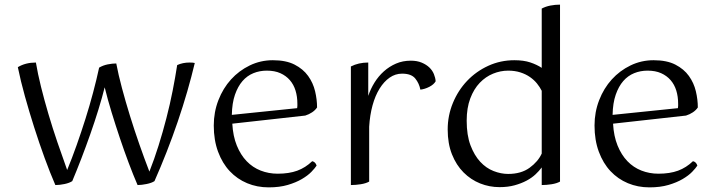

<svg xmlns="http://www.w3.org/2000/svg" viewBox="-20 -792 3087 829"><path d="M292 -10Q280 -2 259 2.5Q238 7 219 7Q196 -46 172.5 -110.5Q149 -175 127.5 -242.5Q106 -310 87.5 -376.5Q69 -443 57 -502Q90 -522 135 -522Q143 -474 157 -417.5Q171 -361 189 -300Q207 -239 228 -177.5Q249 -116 270 -58Q291 -109 311 -165.5Q331 -222 349 -279Q367 -336 382 -392.5Q397 -449 408 -500Q425 -510 445 -514Q465 -518 482 -518Q491 -470 506.5 -412Q522 -354 541 -292.5Q560 -231 581.5 -169.5Q603 -108 625 -51Q646 -104 664.5 -163Q683 -222 698.5 -282Q714 -342 725.5 -400.5Q737 -459 745 -511Q769 -522 798 -522Q815 -522 821 -520Q807 -461 788.5 -397Q770 -333 747.5 -267Q725 -201 699.5 -136Q674 -71 647 -10Q635 -2 613 2.5Q591 7 574 7Q555 -37 535.5 -89Q516 -141 497.5 -196Q479 -251 462 -306.5Q445 -362 432 -415Q421 -371 405 -319Q389 -267 370 -213Q351 -159 331 -107Q311 -55 292 -10Z M983 -258Q986 -204 1002.5 -163.5Q1019 -123 1045 -96Q1071 -69 1105.5 -55.5Q1140 -42 1179 -42Q1228 -42 1263.5 -55Q1299 -68 1328 -96Q1342 -93 1347 -77Q1340 -66 1324.5 -50Q1309 -34 1283.5 -19Q1258 -4 1222.5 6.5Q1187 17 1140 17Q1090 17 1047 -1Q1004 -19 972 -53Q940 -87 921.5 -137Q903 -187 903 -250Q903 -308 923 -359.5Q943 -411 977.5 -449Q1012 -487 1058.5 -509.5Q1105 -532 1158 -532Q1215 -532 1252 -513Q1289 -494 1310.5 -464Q1332 -434 1340.5 -398Q1349 -362 1349 -328Q1341 -316 1327.5 -307Q1314 -298 1298 -293ZM1132 -487Q1101 -487 1074 -476Q1047 -465 1027 -442Q1007 -419 994.5 -383Q982 -347 981 -296L1263 -325Q1264 -330 1264 -335Q1264 -340 1264 -344Q1264 -375 1256 -401Q1248 -427 1231.5 -446Q1215 -465 1190.5 -476Q1166 -487 1132 -487Z M1495 -505Q1528 -522 1570 -522V-378Q1580 -408 1597 -435.5Q1614 -463 1637.5 -484Q1661 -505 1690 -517.5Q1719 -530 1754 -530Q1781 -530 1801 -521.5Q1821 -513 1834 -500.5Q1847 -488 1853.5 -472Q1860 -456 1861 -441Q1853 -427 1833.5 -417Q1814 -407 1795 -405Q1790 -432 1773 -453Q1756 -474 1716 -474Q1687 -474 1662.5 -457Q1638 -440 1619 -409.5Q1600 -379 1588.5 -337Q1577 -295 1574 -245V-8Q1560 0 1537.5 3.5Q1515 7 1495 7Z M2319 -69Q2308 -54 2292 -39Q2276 -24 2253.5 -12Q2231 0 2202 8Q2173 16 2137 16Q2093 16 2053 0Q2013 -16 1981.5 -47.5Q1950 -79 1931.5 -125.5Q1913 -172 1913 -233Q1913 -293 1935.5 -347.5Q1958 -402 1997 -443Q2036 -484 2088.5 -508Q2141 -532 2201 -532Q2241 -532 2269.5 -522.5Q2298 -513 2319 -499V-755Q2336 -764 2356.5 -768Q2377 -772 2398 -772V-8Q2384 0 2361.5 3.5Q2339 7 2319 7ZM2174 -41Q2230 -41 2266.5 -67.5Q2303 -94 2319 -129V-400Q2311 -416 2298.5 -431.5Q2286 -447 2268 -459.5Q2250 -472 2226.5 -479.5Q2203 -487 2174 -487Q2141 -487 2109 -474Q2077 -461 2051.5 -434.5Q2026 -408 2010.5 -367Q1995 -326 1995 -271Q1995 -208 2011.5 -164.5Q2028 -121 2053.5 -93.5Q2079 -66 2111 -53.5Q2143 -41 2174 -41Z M2627 -258Q2630 -204 2646.5 -163.5Q2663 -123 2689 -96Q2715 -69 2749.5 -55.5Q2784 -42 2823 -42Q2872 -42 2907.5 -55Q2943 -68 2972 -96Q2986 -93 2991 -77Q2984 -66 2968.5 -50Q2953 -34 2927.5 -19Q2902 -4 2866.5 6.5Q2831 17 2784 17Q2734 17 2691 -1Q2648 -19 2616 -53Q2584 -87 2565.5 -137Q2547 -187 2547 -250Q2547 -308 2567 -359.5Q2587 -411 2621.5 -449Q2656 -487 2702.5 -509.5Q2749 -532 2802 -532Q2859 -532 2896 -513Q2933 -494 2954.5 -464Q2976 -434 2984.5 -398Q2993 -362 2993 -328Q2985 -316 2971.5 -307Q2958 -298 2942 -293ZM2776 -487Q2745 -487 2718 -476Q2691 -465 2671 -442Q2651 -419 2638.5 -383Q2626 -347 2625 -296L2907 -325Q2908 -330 2908 -335Q2908 -340 2908 -344Q2908 -375 2900 -401Q2892 -427 2875.5 -446Q2859 -465 2834.5 -476Q2810 -487 2776 -487Z"/></svg>

Font: Gotu
Style: Regular
Weight: 400
Designer: Sarang Kulkarni & Kailash Malviya
Foundry: Ek Type
Version: Version 2.320;hotconv 1.0.109;makeotfexe 2.5.65596; ttfautoh